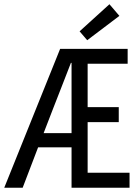

<svg xmlns="http://www.w3.org/2000/svg" viewBox="-21 -887 641 907"><path d="M231 -377C258 -448 287 -518 314 -590H317V-258H185ZM-1 0H86L159 -191H317V0H591V-71H393V-310H540V-381H393V-586H582V-656H263ZM391 -697 543 -812 496 -867 355 -739Z"/></svg>

Font: Hasklig
Style: Regular
Weight: 400
Monospace: yes
Designer: Paul D. Hunt, Teo Tuominen
Foundry: Adobe Systems Incorporated
Version: Version 2.030;PS 1.0;hotconv 16.6.51;makeotf.lib2.5.65220